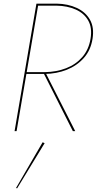

<svg xmlns="http://www.w3.org/2000/svg" viewBox="-20 -720 531 1054"><path d="M232 -317 393 0H380L220 -317ZM191 -700 71 0H60L180 -700ZM182 -700H291Q353 -699 401.5 -676.5Q450 -654 474 -611.5Q498 -569 488 -507Q478 -444 440 -401.5Q402 -359 346.5 -337Q291 -315 226 -314H116L118 -324H227Q290 -325 343 -345.5Q396 -366 431.5 -406.5Q467 -447 477 -507Q487 -567 464.5 -607Q442 -647 396 -667.5Q350 -688 290 -689H180ZM225 66 74 314 68 312 214 61Z"/></svg>

Font: Jost Thin
Style: Italic
Weight: 200
Italic angle: -5°
Version: Version 3.710